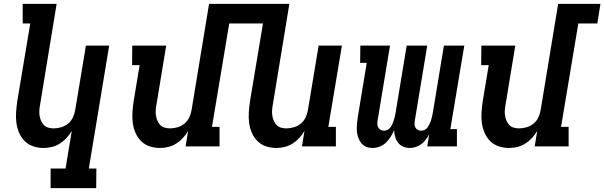

<svg xmlns="http://www.w3.org/2000/svg" viewBox="-20 -755 3116 990"><path d="M476 215H241V114H318L350 -80Q339 -61 323.5 -44Q308 -27 289 -15Q270 -3 248.5 2.5Q227 8 206 8Q177 8 151.5 -0.5Q126 -9 107.5 -27.5Q89 -46 78.5 -70.5Q68 -95 64.5 -122Q61 -149 63 -177Q65 -205 69 -233L136 -634H97V-735H272L187 -217Q184 -202 183 -187.5Q182 -173 184 -159.5Q186 -146 191.5 -133Q197 -120 206 -110.5Q215 -101 228.5 -97Q242 -93 257 -93Q276 -93 296 -99Q316 -105 332 -118.5Q348 -132 356.5 -151Q365 -170 368 -189L423 -520H543L438 114H477Z M806 8Q777 8 751.5 -0.5Q726 -9 707.5 -27.5Q689 -46 678.5 -70.5Q668 -95 664.5 -122Q661 -149 663 -177Q665 -205 669 -233L700 -419H661L662 -520H837L787 -217Q784 -202 783 -187.5Q782 -173 784 -159.5Q786 -146 791.5 -133Q797 -120 806 -110.5Q815 -101 828.5 -97Q842 -93 857 -93Q876 -93 896 -99Q916 -105 932 -118.5Q948 -132 956.5 -151Q965 -170 968 -189L1058 -735H1276L1260 -634H1162L1073 -101H1112V0H937L950 -80Q939 -61 923.5 -44Q908 -27 889 -15Q870 -3 848.5 2.5Q827 8 806 8Z M1406 8Q1377 8 1351.5 -0.5Q1326 -9 1307.5 -27.5Q1289 -46 1278.5 -70.5Q1268 -95 1264.5 -122Q1261 -149 1263 -177Q1265 -205 1269 -233L1336 -634H1238L1254 -735H1472L1387 -217Q1384 -202 1383 -187.5Q1382 -173 1384 -159.5Q1386 -146 1391.5 -133Q1397 -120 1406 -110.5Q1415 -101 1428.5 -97Q1442 -93 1457 -93Q1476 -93 1496 -99Q1516 -105 1532 -118.5Q1548 -132 1556.5 -151Q1565 -170 1568 -189L1623 -520H1743L1673 -101H1712V0H1537L1550 -80Q1539 -61 1523.5 -44Q1508 -27 1489 -15Q1470 -3 1448.5 2.5Q1427 8 1406 8Z M1901 8Q1883 8 1867.5 1.5Q1852 -5 1842 -18Q1832 -31 1826.5 -47.5Q1821 -64 1820 -81Q1819 -98 1820.5 -116Q1822 -134 1825 -152L1871 -431H1837L1838 -520H1991L1927 -134Q1925 -124 1925.5 -114.5Q1926 -105 1930.5 -97.5Q1935 -90 1942.5 -85.5Q1950 -81 1960 -81Q1969 -81 1978 -85.5Q1987 -90 1993 -98Q1999 -106 2003 -115Q2007 -124 2010 -133Q2013 -142 2015 -151Q2017 -160 2019 -169L2077 -520H2183L2119 -134Q2117 -124 2117.5 -114.5Q2118 -105 2122 -97.5Q2126 -90 2134 -85.5Q2142 -81 2152 -81Q2161 -81 2170 -85.5Q2179 -90 2184.5 -98Q2190 -106 2194.5 -115Q2199 -124 2202 -133Q2205 -142 2207 -151Q2209 -160 2211 -169L2269 -520H2374L2302 -89H2336V0H2183L2193 -62Q2185 -47 2175 -34Q2165 -21 2152 -11.5Q2139 -2 2123.5 3Q2108 8 2093 8Q2074 8 2058.5 1Q2043 -6 2032.5 -19.5Q2022 -33 2017.5 -50Q2013 -67 2012 -84Q2005 -67 1994.5 -50Q1984 -33 1970 -19.5Q1956 -6 1937.5 1Q1919 8 1901 8Z M2606 8Q2577 8 2551.5 -0.5Q2526 -9 2507.5 -27.5Q2489 -46 2478.5 -70.5Q2468 -95 2464.5 -122Q2461 -149 2463 -177Q2465 -205 2469 -233L2500 -419H2461L2462 -520H2637L2587 -217Q2584 -202 2583 -187.5Q2582 -173 2584 -159.5Q2586 -146 2591.5 -133Q2597 -120 2606 -110.5Q2615 -101 2628.5 -97Q2642 -93 2657 -93Q2676 -93 2696 -99Q2716 -105 2732 -118.5Q2748 -132 2756.5 -151Q2765 -170 2768 -189L2858 -735H3076L3060 -634H2962L2873 -101H2912V0H2737L2750 -80Q2739 -61 2723.5 -44Q2708 -27 2689 -15Q2670 -3 2648.5 2.5Q2627 8 2606 8Z"/></svg>

Font: Iosevka HT Extended
Style: Bold Italic
Weight: 700
Width: 7
Italic angle: -9°
Monospace: yes
Designer: Belleve Invis
Foundry: Belleve Invis
Version: Version 32.3.0; ttfautohint (v1.8.4)